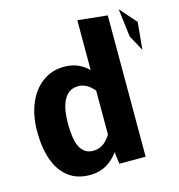

<svg xmlns="http://www.w3.org/2000/svg" viewBox="-113 -858 909 974"><g transform="rotate(-15 341.5 -370.5)"><path d="M254.6 -548Q297.2 -548 331.5 -531.7Q365.8 -515.4 391.6 -485.8L392.4 -374.8Q369.2 -405.2 347.3 -419.7Q325.4 -434.2 296.8 -434.2Q267 -434.2 245.4 -416.5Q223.8 -398.8 211.6 -361.4Q199.4 -324 199.4 -266Q199.4 -172.4 222.3 -135Q245.2 -97.6 287.6 -97.6Q320 -97.6 344.4 -116Q368.8 -134.4 390.2 -173.2L398.6 -74.8Q373.6 -33.8 334 -8.5Q294.4 16.8 239.4 16.8Q173.4 16.8 128.1 -18.1Q82.8 -53 60.4 -116.3Q38 -179.6 38 -266.4Q38 -348 64.8 -411.9Q91.6 -475.8 140.7 -511.9Q189.8 -548 254.6 -548ZM381 -758.4 536.6 -742V0H398.6L388.8 -76.4L381 -142.8ZM598 -758 674.6 -671 661 -527.4 616.2 -610.6Z"/></g></svg>

Font: Firava
Style: Regular
Weight: 400
Designer: Carrois Corporate & Edenspiekermann AG
Foundry: Greg Finn Gibson
Version: Version 5.000